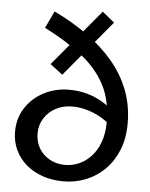

<svg xmlns="http://www.w3.org/2000/svg" viewBox="-56 -855 718 916"><g transform="rotate(5 302.5 -397.5)"><path d="M282 13.5Q229 13.5 183.4 -1.8Q137.9 -17.1 103.8 -46.1Q69.7 -75.1 50.7 -115.1Q31.7 -155.1 31.7 -203Q31.7 -267.1 64 -317Q96.3 -367 151.1 -395.6Q206 -424.2 271.9 -424.2Q320.9 -424.2 363.5 -411.5Q406.1 -398.8 442.7 -375Q479.3 -351.2 509.5 -315.8L506.7 -242.7Q482.6 -274.7 447.6 -297.6Q412.7 -320.6 373.1 -333.2Q333.5 -345.9 293.8 -345.9Q249.7 -345.9 214.9 -327.2Q180 -308.6 159.8 -276.4Q139.5 -244.2 139.5 -203.9Q139.5 -164.1 158.1 -132.6Q176.6 -101.1 209.4 -83.2Q242.2 -65.3 283.1 -65.3Q317.1 -65.3 349.1 -79.1Q381.1 -92.8 407 -120.6Q433 -148.3 448.2 -189.9Q463.5 -231.5 463.5 -286.8Q463.5 -390.6 423.7 -465.3Q384 -540 309.4 -598Q234.8 -656.1 131.1 -708.7L169.8 -790.2Q257.9 -748.1 330.1 -696.1Q402.3 -644.1 454.8 -582.2Q507.2 -520.3 535.4 -447Q563.6 -373.7 563.6 -287.9Q563.6 -216.8 541.2 -161.1Q518.7 -105.5 479.6 -66.4Q440.5 -27.4 389.7 -7Q338.8 13.5 282 13.5ZM232.4 -492.7 172.7 -538.5 398.9 -809.2 456.9 -761.8Z"/></g></svg>

Font: BioRhyme ExtraBold
Style: Regular
Weight: 800
Designer: Aoife Mooney
Foundry: Aoife Mooney Type
Version: Version 1.600;gftools[0.9.33]